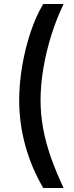

<svg xmlns="http://www.w3.org/2000/svg" viewBox="-20 -786 363 948"><path d="M74.7 -290.5Q74.7 -373.5 89.8 -461.7Q105 -549.8 131.8 -629.4Q158.7 -709 193.4 -766.1H293.9Q259.3 -694.3 233.6 -612.8Q208 -531.2 194.1 -448.7Q180.2 -366.2 180.2 -290.5Q180.2 -223.1 192.4 -155Q204.6 -86.9 229.7 -13.9Q254.9 59.1 293.9 142.1H193.4Q135.3 43 105 -67.4Q74.7 -177.7 74.7 -290.5Z"/></svg>

Font: Inter 28pt Medium
Style: Regular
Weight: 500
Designer: Rasmus Andersson
Foundry: rsms
Version: Version 4.001;git-66647c0bb